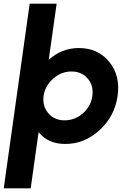

<svg xmlns="http://www.w3.org/2000/svg" viewBox="-48 -770 705 1040"><path d="M378.9 -509.8Q482.9 -509.8 543.9 -434.8Q605 -359.9 588.9 -250Q573.7 -141.1 491.9 -65.7Q410.2 9.8 306.2 9.8Q211.9 9.8 161.1 -54.2L118.2 250H-27.8L112.8 -750H258.8L215.8 -445.8Q286.1 -509.8 378.9 -509.8ZM301.8 -118.2Q357.9 -118.2 401.4 -156.5Q444.8 -194.8 452.1 -250Q460 -306.2 427 -344.5Q394 -382.8 339.1 -382.8Q284.2 -382.8 240 -344Q195.8 -305.2 188 -250Q181.2 -194.8 213.9 -156.5Q246.6 -118.2 301.8 -118.2Z"/></svg>

Font: Oakes Grotesk
Style: Bold Italic
Weight: 700
Designer: Samuel Oakes
Foundry: Samuel Oakes
Version: Version 1.0 | wf-rip DC20170320